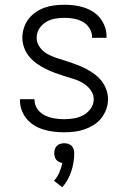

<svg xmlns="http://www.w3.org/2000/svg" viewBox="-20 -548 540 807"><path d="M249 8Q228 8 206.5 5.5Q185 3 164.5 -3Q144 -9 125.5 -20Q107 -31 93 -47.5Q79 -64 71.5 -84Q64 -104 64 -126V-131H125V-128Q125 -107 137.5 -89.5Q150 -72 168.5 -63Q187 -54 207.5 -50.5Q228 -47 249 -47Q270 -47 291 -50.5Q312 -54 330.5 -64Q349 -74 361.5 -92Q374 -110 374 -131Q374 -152 360.5 -170Q347 -188 328.5 -199Q310 -210 290 -216Q270 -222 249.5 -228.5Q229 -235 209 -242.5Q189 -250 170 -259.5Q151 -269 133.5 -281.5Q116 -294 102.5 -310.5Q89 -327 81.5 -347.5Q74 -368 74 -389Q74 -410 80.5 -430.5Q87 -451 100 -468Q113 -485 130.5 -497Q148 -509 168 -516Q188 -523 209 -525.5Q230 -528 251 -528Q272 -528 292.5 -525.5Q313 -523 333 -516.5Q353 -510 370.5 -499Q388 -488 401 -471.5Q414 -455 421 -435Q428 -415 428 -394V-389H367V-392Q367 -412 356 -429.5Q345 -447 327.5 -456.5Q310 -466 290.5 -469.5Q271 -473 251 -473Q231 -473 211 -469.5Q191 -466 173.5 -455.5Q156 -445 145 -427.5Q134 -410 134 -389Q134 -368 147 -350Q160 -332 178.5 -321.5Q197 -311 217.5 -304.5Q238 -298 258.5 -291.5Q279 -285 299 -277.5Q319 -270 338 -260.5Q357 -251 374.5 -238.5Q392 -226 405.5 -209.5Q419 -193 426.5 -172.5Q434 -152 434 -131Q434 -109 426.5 -88.5Q419 -68 405.5 -51Q392 -34 373.5 -22.5Q355 -11 334.5 -4Q314 3 292.5 5.5Q271 8 249 8ZM242 239 207 212Q221 196 229.5 176.5Q238 157 242 137Q235 136 228 132.5Q221 129 216.5 123.5Q212 118 210 110.5Q208 103 208 96Q208 87 210.5 79Q213 71 219 65Q225 59 233.5 56.5Q242 54 250 54Q258 54 266.5 56.5Q275 59 281 65Q287 71 289.5 79Q292 87 292 96Q292 135 279.5 172.5Q267 210 242 239Z"/></svg>

Font: Iosevka Term Curly Light
Style: Regular
Weight: 300
Designer: Belleve Invis
Foundry: Belleve Invis
Version: Version 32.3.0